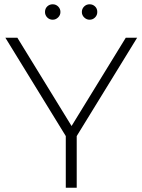

<svg xmlns="http://www.w3.org/2000/svg" viewBox="-20 -876 665 896"><path d="M338 -241V0H287V-241L5 -700H61L314 -288L567 -700H620ZM190 -820Q190 -836 200.5 -846Q211 -856 226 -856Q241 -856 251.5 -845.5Q262 -835 262 -820Q262 -805 251 -794.5Q240 -784 226 -784Q211 -784 200.5 -794.5Q190 -805 190 -820ZM362 -820Q362 -835 372.5 -845.5Q383 -856 398 -856Q413 -856 423.5 -846Q434 -836 434 -820Q434 -805 423.5 -794.5Q413 -784 398 -784Q384 -784 373 -794.5Q362 -805 362 -820Z"/></svg>

Font: Montserrat Atlas Light
Style: Regular
Weight: 300
Designer: Julieta Ulanovsky
Foundry: Julieta Ulanovsky
Version: Version 7.200